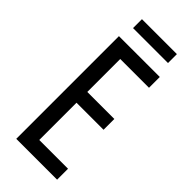

<svg xmlns="http://www.w3.org/2000/svg" viewBox="-271 -898 944 944"><g transform="rotate(45 201.0 -426.5)"><path d="M357 0H73V-714H357V-639H157V-410H345V-335H157V-76H357ZM337 -853V-791H94V-853Z"/></g></svg>

Font: Noto Sans Malayalam ExtraCondensed
Style: Regular
Weight: 400
Width: 2
Designer: Jelle Bosma - Monotype Design Team
Foundry: Monotype Imaging Inc.
Version: Version 2.104; ttfautohint (v1.8.4.7-5d5b)